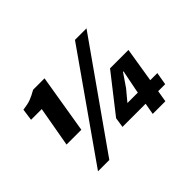

<svg xmlns="http://www.w3.org/2000/svg" viewBox="-142 -1023 1320 1320"><g transform="rotate(-45 518.0 -362.5)"><path d="M191 -563H87L99 -649Q147 -655 176 -666Q205 -677 243 -699H354L283 -270H139ZM689 -738H801L272 13H162ZM722 -84H497L508 -157L721 -429H900L859 -176H928L912 -84H844L830 0H707ZM738 -176 744 -208 772 -349H767L702 -254L637 -176Z"/></g></svg>

Font: Nebula Sans Black
Style: Regular
Weight: 900
Italic angle: -9°
Designer: Paul D. Hunt for Adobe (as Source Sans)
Foundry: Nebula Entertainment & Broadcasting LLC
Version: Version 1.010